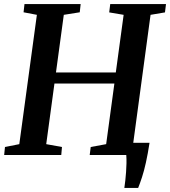

<svg xmlns="http://www.w3.org/2000/svg" viewBox="-26 -763 836 945"><path d="M586 162Q588.5 145 590.8 125Q593 105 594.5 83.8Q596 62.5 596.5 41.2Q597 20 595.5 0L553 -60H710Q701.5 -5 692.2 36.8Q683 78.5 673 109Q663 139.5 654 162ZM-5.5 0 -1.5 -39.5 69 -53.5 155.5 -690 90 -702.5 94.5 -743H371L366.5 -702.5L288 -690L249.5 -406.5H544L582.5 -690L511.5 -702L516.5 -743H791L786 -702L715 -690L629 -53.5L700 -39.5L696 0H415.5L420.5 -39.5L496.5 -53.5L537 -352H242L201.5 -53.5L279 -39.5L275.5 0Z"/></svg>

Font: Merriweather 48pt SemiBold
Style: Italic
Weight: 600
Italic angle: -7.8°
Designer: Eben Sorkin
Foundry: Eben Sorkin
Version: Version 2.101